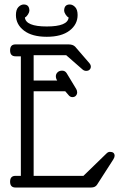

<svg xmlns="http://www.w3.org/2000/svg" viewBox="-20 -836 536 856"><path d="M130 -52H352L455 -152Q462 -159 470 -159Q491 -159 491 -141Q491 -135 485 -125L413 -13Q405 0 386 0H49Q25 0 25 -26Q25 -52 49 -52H73V-585H49Q25 -585 25 -611.5Q25 -638 49 -638H286Q305 -638 315 -628L378 -555Q385 -547 385 -539Q385 -531 379.5 -525.5Q374 -520 364 -520Q354 -520 346 -528L275 -590H130V-477H235Q229 -486 229 -496Q229 -506 236.5 -513.5Q244 -521 257 -521Q270 -521 277 -510L320 -439Q324 -432 324 -424Q324 -416 318.5 -409.5Q313 -403 302.5 -403Q292 -403 284 -414L271 -429H130ZM51 -769Q51 -793 62 -804.5Q73 -816 86 -816Q111 -816 111 -788Q111 -782 105 -772Q99 -762 91 -758Q95 -718 188.5 -718Q282 -718 286 -758Q278 -762 272 -772Q266 -782 266 -788Q266 -816 291 -816Q304 -816 315 -804.5Q326 -793 326 -769Q326 -727 290 -699.5Q254 -672 188.5 -672Q123 -672 87 -699.5Q51 -727 51 -769Z"/></svg>

Font: Glass Antiqua
Style: Regular
Weight: 400
Version: 1.001